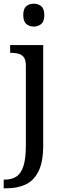

<svg xmlns="http://www.w3.org/2000/svg" viewBox="-32 -780 352 1040"><path d="M-12 240V193H-5Q31 193 56.5 176.5Q82 160 95 119.5Q108 79 108 9V-426Q108 -456 96.5 -470.5Q85 -485 66.5 -489.5Q48 -494 26 -494H23V-536H202V8Q202 97 176.5 148Q151 199 106.5 219.5Q62 240 4 240ZM151 -636Q127 -636 110.5 -650Q94 -664 94 -698Q94 -733 110.5 -746.5Q127 -760 151 -760Q174 -760 191 -746.5Q208 -733 208 -698Q208 -664 191 -650Q174 -636 151 -636Z"/></svg>

Font: Noto Serif Ethiopic
Style: Regular
Weight: 400
Designer: Monotype Design Team
Foundry: Monotype Imaging Inc.
Version: Version 2.102